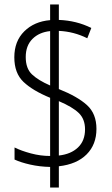

<svg xmlns="http://www.w3.org/2000/svg" viewBox="-20 -780 499 858"><path d="M204 -34Q157 -35 115 -44.5Q73 -54 45 -67V-121Q75 -106 118 -94.5Q161 -83 204 -83V-343Q126 -375 85 -414Q44 -453 44 -524Q44 -596 88.5 -640Q133 -684 204 -690V-760H243V-691Q322 -688 388 -655L370 -609Q310 -639 243 -642V-382Q326 -349 368.5 -310.5Q411 -272 411 -204Q411 -134 367 -90Q323 -46 243 -37V58H204ZM204 -641Q155 -636 125 -606Q95 -576 95 -525Q95 -474 123 -447.5Q151 -421 204 -398ZM243 -85Q297 -91 328.5 -121Q360 -151 360 -202Q360 -248 332 -275Q304 -302 243 -328Z"/></svg>

Font: Noto Sans Sinhala Condensed Light
Style: Regular
Weight: 300
Width: 3
Designer: Jelle Bosma - Monotype Design Team
Foundry: Monotype Imaging Inc.
Version: Version 2.006; ttfautohint (v1.8.4.7-5d5b)